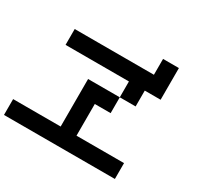

<svg xmlns="http://www.w3.org/2000/svg" viewBox="-179 -1094 1358 1312"><g transform="rotate(30 500.0 -437.5)"><path d="M0 0V-125H375V-500H625V-375H500V-125H875V0ZM125 -625V-750H750V-875H875V-625H750V-500H625V-625Z"/></g></svg>

Font: GalmuriMono7 Regular
Style: Regular
Weight: 400
Designer: Lee Minseo (quiple)
Version: Version 2.399;hotconv 1.1.1;makeotfexe 2.6.0 DEVELOPMENT